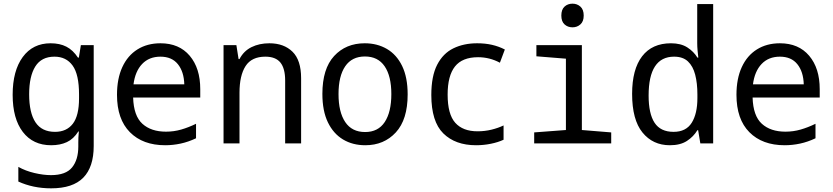

<svg xmlns="http://www.w3.org/2000/svg" viewBox="-20 -782 4544 1047"><path d="M259 245Q209 245 164 235.5Q119 226 80 208V128Q119 150 168 161.5Q217 173 258 173Q339 173 373 131Q407 89 407 17V-5Q407 -17 407.5 -32Q408 -47 410 -65H407Q381 -24 344.5 -7Q308 10 259 10Q160 10 104.5 -62.5Q49 -135 49 -265Q49 -396 104 -471Q159 -546 256 -546Q306 -546 342 -527.5Q378 -509 405 -468H410L421 -536H491V14Q491 129 434 187Q377 245 259 245ZM280 -63Q343 -63 377 -107Q411 -151 411 -246V-267Q411 -376 376 -424.5Q341 -473 277 -473Q206 -473 172.5 -419.5Q139 -366 139 -268Q139 -167 173.5 -115Q208 -63 280 -63Z M881 10Q759 10 688.5 -61Q618 -132 618 -265Q618 -353 647 -416Q676 -479 729.5 -512.5Q783 -546 855 -546Q957 -546 1014.5 -478Q1072 -410 1072 -296V-250H706Q709 -150 756.5 -107Q804 -64 885 -64Q928 -64 968 -75.5Q1008 -87 1049 -107V-28Q1007 -8 965 1Q923 10 881 10ZM985 -322Q983 -391 950 -432Q917 -473 855 -473Q793 -473 755 -433Q717 -393 708 -322Z M1199 0V-536H1269L1281 -460H1286Q1309 -504 1351.5 -525Q1394 -546 1449 -546Q1528 -546 1575 -500Q1622 -454 1622 -355V0H1535V-343Q1535 -409 1509 -441Q1483 -473 1427 -473Q1352 -473 1319 -421.5Q1286 -370 1286 -276V0Z M1972 10Q1903 10 1850.5 -21.5Q1798 -53 1768 -115Q1738 -177 1738 -270Q1738 -407 1802 -476.5Q1866 -546 1969 -546Q2037 -546 2090 -515Q2143 -484 2173 -422Q2203 -360 2203 -267Q2203 -130 2138.5 -60Q2074 10 1972 10ZM1971 -62Q2042 -62 2078 -116.5Q2114 -171 2114 -269Q2114 -367 2077.5 -420.5Q2041 -474 1970 -474Q1899 -474 1862.5 -420.5Q1826 -367 1826 -269Q1826 -171 1862.5 -116.5Q1899 -62 1971 -62Z M2576 10Q2463 10 2397.5 -54.5Q2332 -119 2332 -264Q2332 -367 2364 -429Q2396 -491 2452.5 -518.5Q2509 -546 2582 -546Q2626 -546 2663 -537.5Q2700 -529 2733 -512L2706 -440Q2650 -470 2587 -470Q2501 -470 2461 -419.5Q2421 -369 2421 -266Q2421 -159 2462.5 -112.5Q2504 -66 2584 -66Q2624 -66 2660.5 -75Q2697 -84 2726 -98V-20Q2696 -6 2656.5 2Q2617 10 2576 10Z M3102 -633Q3076 -633 3058.5 -649Q3041 -665 3041 -697Q3041 -730 3058.5 -746Q3076 -762 3102 -762Q3127 -762 3145 -746Q3163 -730 3163 -697Q3163 -665 3145 -649Q3127 -633 3102 -633ZM2893 0V-60L3066 -73V-462L2905 -475V-536H3153V-73L3313 -60V0Z M3633 10Q3540 10 3483.5 -59.5Q3427 -129 3427 -270Q3427 -404 3481.5 -475Q3536 -546 3639 -546Q3693 -546 3728 -523.5Q3763 -501 3783 -468H3788Q3786 -484 3784 -506Q3782 -528 3782 -547V-760H3869V0H3799L3787 -72H3783Q3762 -37 3726 -13.5Q3690 10 3633 10ZM3653 -63Q3721 -63 3752 -112.5Q3783 -162 3783 -247V-267Q3783 -328 3771 -374.5Q3759 -421 3731.5 -447Q3704 -473 3656 -473Q3517 -473 3517 -261Q3517 -162 3549.5 -112.5Q3582 -63 3653 -63Z M4259 10Q4137 10 4066.5 -61Q3996 -132 3996 -265Q3996 -353 4025 -416Q4054 -479 4107.5 -512.5Q4161 -546 4233 -546Q4335 -546 4392.5 -478Q4450 -410 4450 -296V-250H4084Q4087 -150 4134.5 -107Q4182 -64 4263 -64Q4306 -64 4346 -75.5Q4386 -87 4427 -107V-28Q4385 -8 4343 1Q4301 10 4259 10ZM4363 -322Q4361 -391 4328 -432Q4295 -473 4233 -473Q4171 -473 4133 -433Q4095 -393 4086 -322Z"/></svg>

Font: Noto Sans Mono SemiCondensed
Style: Regular
Weight: 400
Width: 4
Designer: Monotype Design Team
Foundry: Monotype Imaging Inc.
Version: Version 2.014